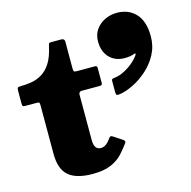

<svg xmlns="http://www.w3.org/2000/svg" viewBox="-112 -869 990 997"><g transform="rotate(-15 383.0 -371.0)"><path d="M469.5 -640Q469.5 -585.5 500.5 -553.2Q531.5 -521 582.5 -521Q599 -521 612.2 -523.5Q625.5 -526 634 -529.5Q638.5 -531.5 640.8 -529.8Q643 -528 641 -525Q631 -508 609 -488.2Q587 -468.5 558.5 -453.5Q530 -438.5 500 -435.5Q493.5 -435 490.5 -432.5Q487.5 -430 487.5 -422.5V-363Q487.5 -351 491.2 -348Q495 -345 506 -346.5Q540.5 -351 581 -370.8Q621.5 -390.5 658.2 -423Q695 -455.5 718.2 -499.2Q741.5 -543 741.5 -595.5Q741.5 -676.5 703 -717.8Q664.5 -759 601.5 -759Q567.5 -759 537.2 -744.5Q507 -730 488.2 -703.2Q469.5 -676.5 469.5 -640ZM468 -92.5Q474 -101 470.8 -106Q467.5 -111 457 -117.5L416.5 -144Q407 -149.5 403 -147.2Q399 -145 393.5 -137Q379.5 -117.5 367 -109.8Q354.5 -102 341.5 -102Q323.5 -102 314.5 -115Q305.5 -128 305.5 -154V-398.5Q305.5 -406.5 309.8 -410.8Q314 -415 321.5 -415H418.5Q425.5 -415 429 -417.8Q432.5 -420.5 432.5 -427V-506Q432.5 -514.5 430 -517.2Q427.5 -520 420 -520H321.5Q310 -520 307.8 -524.2Q305.5 -528.5 305.5 -540V-683.5Q305.5 -700 288.5 -700H237Q223 -700 221.2 -696.5Q219.5 -693 217 -681.5Q205 -626 184 -593.8Q163 -561.5 136.2 -545.8Q109.5 -530 79.8 -525Q50 -520 20.5 -520Q9 -520 5.8 -516.5Q2.5 -513 2.5 -501V-431Q2.5 -421.5 5.2 -418.2Q8 -415 17 -415H81Q92 -415 93.8 -410.8Q95.5 -406.5 95.5 -395.5V-136Q95.5 -54.5 136.8 -18.8Q178 17 265.5 17Q327 17 364.8 0.5Q402.5 -16 426 -41.2Q449.5 -66.5 468 -92.5Z"/></g></svg>

Font: Besley Black
Style: Regular
Weight: 900
Designer: Owen Earl
Foundry: indestructible type*
Version: Version 2.001